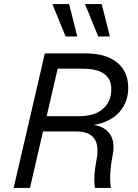

<svg xmlns="http://www.w3.org/2000/svg" viewBox="-20 -922 675 942"><path d="M319 -902 359 -743H302L237 -902ZM479 -902 519 -743H462L397 -902ZM47 0 200 -660H400Q498 -660 552.5 -617Q607 -574 609 -497Q611 -423 566 -372.5Q521 -322 439 -309Q495 -301 520 -263Q545 -225 533 -163Q514 -63 524 -3V0H446Q437 -54 454 -140Q480 -277 354 -277H191L127 0ZM209 -352H369Q447 -352 487.5 -390Q528 -428 526 -489Q523 -585 385 -585H263Z"/></svg>

Font: Elaine Sans
Style: Italic
Weight: 400
Italic angle: -13°
Designer: Wei Huang
Foundry: Wei Huang
Version: Version 2.001;December 24, 2019;FontCreator 12.0.0.2547 64-b